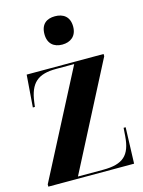

<svg xmlns="http://www.w3.org/2000/svg" viewBox="-116 -836 674 904"><g transform="rotate(-15 221.0 -383.5)"><path d="M242 -629C282 -629 313 -651 313 -698C313 -747 282 -767 242 -767C202 -767 173 -747 173 -698C173 -651 202 -629 242 -629ZM5 0H423L429 -176H419L416 -135C409 -45 373 -10 275 -10H152L418 -525V-536H43L31 -379H41L44 -402C56 -492 94 -526 184 -526H272L5 -11Z"/></g></svg>

Font: Noto Serif Display ExtraCondensed ExtraBold
Style: Regular
Weight: 800
Width: 2
Designer: Monotype Design Team
Foundry: Monotype Imaging Inc.
Version: Version 2.009